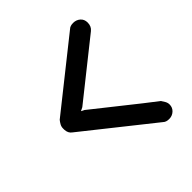

<svg xmlns="http://www.w3.org/2000/svg" viewBox="-144 -636 709 709"><g transform="rotate(-45 210.5 -281.0)"><path d="M54 -248Q41 -257 40 -276V-283Q40 -292 44.5 -300Q49 -308 54 -314L318 -524Q326 -532 342 -532Q358 -532 369.5 -522Q381 -512 381 -495Q381 -475 367 -464L146 -288L132 -281Q139 -278 144 -275Q169 -255 197.5 -232.5Q226 -210 255.5 -186.5Q285 -163 313.5 -140.5Q342 -118 367 -99Q372 -92 376.5 -84Q381 -76 381 -67Q381 -51 369.5 -40.5Q358 -30 342 -30Q326 -30 318 -38Q252 -90 186 -143Q120 -196 54 -248Z"/></g></svg>

Font: VDS Compensated
Style: Light
Weight: 300
Designer: artmaker
Foundry: artmaker
Version: Version 1.000 2012 initial release